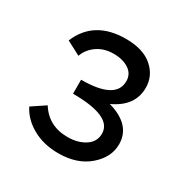

<svg xmlns="http://www.w3.org/2000/svg" viewBox="-97 -843 505 524"><g transform="rotate(30 155.0 -580.5)"><path d="M207 -586Q284 -564 284 -503Q284 -462 247.5 -430.5Q211 -399 152 -399Q106 -399 71 -418.5Q36 -438 20 -470L62 -498Q92 -450 152 -450Q184 -450 206.5 -464.5Q229 -479 229 -505Q229 -560 106 -560V-604Q215 -604 215 -662Q215 -685 196 -697.5Q177 -710 148 -710Q118 -710 96.5 -695Q75 -680 67 -657L23 -680Q57 -762 157 -762Q211 -762 240.5 -736.5Q270 -711 270 -673Q270 -615 207 -586Z"/></g></svg>

Font: EauTest Medium
Style: Italic
Weight: 500
Italic angle: -12°
Designer: Christian Thalmann (Catharsis Fonts)
Version: Version 0.001;PS 000.001;hotconv 1.0.88;makeotf.lib2.5.64775